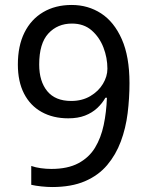

<svg xmlns="http://www.w3.org/2000/svg" viewBox="-20 -744 591 774"><path d="M190 10Q171 10 147 7.5Q123 5 106 1V-75Q123 -69 144.5 -66Q166 -63 187 -63Q253 -63 296 -86Q339 -109 363 -148.5Q387 -188 398 -240Q409 -292 411 -350H405Q392 -327 371.5 -308Q351 -289 322.5 -278Q294 -267 255 -267Q194 -267 148 -292.5Q102 -318 77 -366.5Q52 -415 52 -484Q52 -559 78.5 -612.5Q105 -666 154 -695Q203 -724 269 -724Q335 -724 387.5 -690Q440 -656 471 -586Q502 -516 502 -409Q502 -348 494.5 -287.5Q487 -227 467 -173.5Q447 -120 412 -78.5Q377 -37 322.5 -13.5Q268 10 190 10ZM267 -337Q311 -337 344 -356.5Q377 -376 395 -406Q413 -436 413 -467Q413 -511 397 -552.5Q381 -594 349.5 -621.5Q318 -649 270 -649Q212 -649 175 -609Q138 -569 138 -484Q138 -416 170.5 -376.5Q203 -337 267 -337Z"/></svg>

Font: lsinhala25
Style: Book
Weight: 400
Designer: Jelle Bosma - Monotype Design Team
Foundry: Monotype Imaging Inc.
Version: Version 2.003